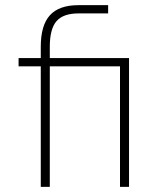

<svg xmlns="http://www.w3.org/2000/svg" viewBox="-20 -724 608 744"><path d="M480 0H445V-467H173V0H138V-467H52V-499H138V-543Q138 -626 173.5 -665Q209 -704 284 -704H399V-672H284Q225 -672 199 -642Q173 -612 173 -543V-499H480Z"/></svg>

Font: Bai Jamjuree ExtraLight
Style: Regular
Weight: 275
Designer: Katatrad Aksorn Co.,Ltd.
Foundry: Cadson Demak Co.,Ltd.
Version: Version 1.000; ttfautohint (v1.6)